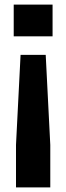

<svg xmlns="http://www.w3.org/2000/svg" viewBox="-20 -620 290 840"><path d="M70 -380 50 14V200H200V14L180 -380ZM40 -600V-461H210V-600Z"/></svg>

Font: Big Shoulders Display Black
Style: Regular
Weight: 900
Designer: Patric King
Foundry: XO Type Co
Version: Version 1.000; ttfautohint (v1.8.2)